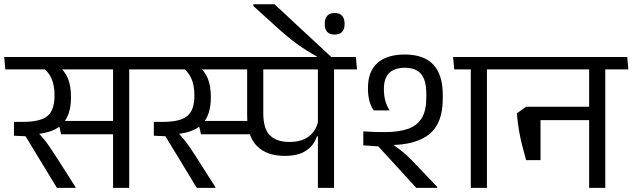

<svg xmlns="http://www.w3.org/2000/svg" viewBox="-40 -908 3056 928"><path d="M584.5 -593.5H506.5V0H584.5ZM455 -572.5H696L690.5 -632.5H450ZM643 -572.5 638 -632.5H-19.5L-14.5 -572.5ZM240.5 -323.5 255.5 -259H523V-323.5ZM325 0V-3.5L235 -145Q215.5 -174.5 201.5 -195.5Q187.5 -216.5 173 -234.2Q158.5 -252 139.5 -272V-303L27.5 -319V-252L83.5 -249.5L235 0ZM243.5 -587.5H158Q191.5 -565.5 207.5 -531.5Q223.5 -497.5 223.5 -449.5V-445Q223.5 -375.5 189.2 -347.2Q155 -319 72.5 -319H27.5L70 -257L107 -258Q211 -261 257 -304.2Q303 -347.5 303 -435.5V-441.5Q303 -493 288.2 -529Q273.5 -565 243.5 -587.5Z M1044.5 -323.5V-259H1196.5V-323.5ZM1574.5 -593.5H1496.5V0H1574.5ZM1444.5 -572.5H1685.5L1680 -632.5H1439ZM1064 -572.5H1654L1649 -632.5H1058.5ZM1336.5 -154.5Q1403 -154.5 1440.8 -180.8Q1478.5 -207 1492 -249.5H1501.5L1497 -318.5Q1486 -273.5 1451.5 -247.8Q1417 -222 1358 -222Q1298 -222 1265.2 -253.2Q1232.5 -284.5 1232.5 -361.5V-593H1154.5V-353.5Q1154.5 -249.5 1202 -202Q1249.5 -154.5 1336.5 -154.5ZM1108 -572.5 1103 -632.5H656.5L661.5 -572.5ZM1001 0V-3.5L911 -145Q892 -174.5 877.8 -195.5Q863.5 -216.5 849 -234.2Q834.5 -252 815.5 -272V-303L703.5 -319V-252L759.5 -249.5L911 0ZM919.5 -587.5H834Q867.5 -565.5 883.5 -531.5Q899.5 -497.5 899.5 -449.5V-445Q899.5 -375.5 865.2 -347.2Q831 -319 748.5 -319H703.5L746 -257L783 -258Q887 -261 933 -304.2Q979 -347.5 979 -435.5V-441.5Q979 -493 964.2 -529Q949.5 -565 919.5 -587.5ZM1069.5 -259V-323.5H916.5L931.5 -259Z M1184.5 -887.5V-879L1306 -769Q1330.5 -747 1352 -729.2Q1373.5 -711.5 1395.2 -695.8Q1417 -680 1440.2 -665.2Q1463.5 -650.5 1491.5 -635V-619.5H1565V-629Q1549 -644 1521.2 -669.8Q1493.5 -695.5 1460.2 -726.2Q1427 -757 1393.5 -788.2Q1360 -819.5 1332 -845.5Q1304 -871.5 1286.5 -887.5ZM1577 -741Q1602.5 -741 1614 -754.5Q1625.5 -768 1625.5 -790.5V-794.5Q1625.5 -817 1614 -831Q1602.5 -845 1577 -845Q1552.5 -845 1541 -831Q1529.5 -817 1529.5 -794.5V-790.5Q1529.5 -768 1541 -754.5Q1552.5 -741 1577 -741Z M2313.5 -593.5H2235.5V0H2313.5ZM2184.5 -572.5H2425L2419.5 -632.5H2179ZM2150 -632.5 2155.5 -572.5H2394L2388.5 -632.5ZM2073 0V-5L1965.5 -117.5Q1945.5 -139 1928.2 -155Q1911 -171 1892.5 -185.2Q1874 -199.5 1849.5 -215V-240L1716 -273V-205.5L1788.5 -200.5L1972 0ZM2100 -450.5Q2100 -547 2054.2 -595.8Q2008.5 -644.5 1916.5 -644.5Q1830 -644.5 1784.2 -603.5Q1738.5 -562.5 1738.5 -483V-478.5Q1738.5 -450 1744.5 -424Q1750.5 -398 1766 -374.5H1843Q1828.5 -398 1822 -422.5Q1815.5 -447 1815.5 -474.5V-478.5Q1815.5 -530.5 1841.5 -555.5Q1867.5 -580.5 1917 -580.5Q1969 -580.5 1994.8 -550.8Q2020.5 -521 2020.5 -454.5V-436Q2020.5 -374.5 1999 -338Q1977.5 -301.5 1932.8 -285.5Q1888 -269.5 1818.5 -269.5Q1793 -269.5 1769.2 -270.2Q1745.5 -271 1716 -273L1763 -210Q1784.5 -208.5 1803.5 -207.8Q1822.5 -207 1843 -207Q1970 -207 2035 -259.5Q2100 -312 2100 -430.5Z M2885.5 -593.5H2807.5V0H2885.5ZM2756 -572.5H2997L2991.5 -632.5H2750.5ZM2946.5 -572.5 2941 -632.5H2385.5L2390.5 -572.5ZM2839 -392H2541.5V-327.5H2839ZM2503 -134H2572.5V-392H2503L2458 -360Q2462 -315.5 2468.2 -278.8Q2474.5 -242 2483.2 -207Q2492 -172 2503 -134Z"/></svg>

Font: Anek Devanagari
Style: Regular
Weight: 400
Designer: Kailash Malviya (Devanagari) & Yesha Goshar (Latin)
Foundry: Ek Type
Version: Version 1.003